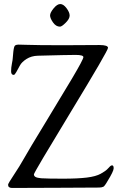

<svg xmlns="http://www.w3.org/2000/svg" viewBox="-20 -929 603 951"><path d="M242.5 -818C252.2 -804 263.7 -797 277 -797C283 -797 292.5 -803.5 305.5 -816.5C318.5 -829.5 325 -841.3 325 -852C325 -862.7 319.8 -874.8 309.5 -888.5C299.2 -902.2 288.8 -909 278.5 -909C268.2 -909 257.2 -901.8 245.5 -887.5C233.8 -873.2 228 -861.5 228 -852.5C228 -843.5 232.8 -832 242.5 -818ZM287 1 470 0C478.7 0 486 -1.3 492 -4C494 -4.7 497.3 -8.3 502 -15C503.3 -16.3 505 -18.8 507 -22.5C509 -26.2 510.7 -29 512 -31C532.7 -64.3 543 -85.8 543 -95.5C543 -105.2 540.3 -110 535 -110C531.7 -110 528.3 -108.3 525 -105L511.5 -91C505.8 -85 495 -77.5 479 -68.5C463 -59.5 440 -53.2 410 -49.5C380 -45.8 340.2 -44 290.5 -44C240.8 -44 205.3 -44.7 184 -46C170.7 -47.3 161.3 -49.5 156 -52.5C150.7 -55.5 148 -59.8 148 -65.5C148 -71.2 209.2 -174.7 331.5 -376C453.8 -577.3 515 -682.7 515 -692C515 -701.3 500.7 -706 472 -706L292 -705C207.3 -705 146.7 -705.7 110 -707C91.3 -707.7 78.5 -708 71.5 -708C64.5 -708 59 -706.7 55 -704C51 -701.3 48 -690.8 46 -672.5C44 -654.2 43 -643.2 43 -639.5C43 -635.8 41.7 -627.3 39 -614C36.3 -600.7 35 -588 35 -576C35 -564 39.3 -558 48 -558C51.3 -558 55.7 -562.8 61 -572.5L78.5 -604.5C84.8 -616.2 95.8 -627 111.5 -637C127.2 -647 145.7 -652.3 167 -653C265.7 -655.7 328 -657 354 -657C380 -657 393 -653.3 393 -646C393 -638.7 374.3 -603.5 337 -540.5L202.5 -317.5C150.2 -231.8 116.2 -175 100.5 -147C84.8 -119 67.5 -90.8 48.5 -62.5C29.5 -34.2 20 -18 20 -14C20 -3.3 26.7 2 40 2Z"/></svg>

Font: Sorts Mill Goudy
Style: Regular
Weight: 400
Version: Version 003.101